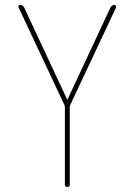

<svg xmlns="http://www.w3.org/2000/svg" viewBox="-20 -750 540 770"><path d="M238.3 -329.1 54.7 -719.7Q52.7 -723.6 54.7 -727.1Q56.6 -730.5 60.5 -730.5Q71.3 -730.5 77.1 -719.7L249 -351.6Q249 -350.6 250 -350.6Q251 -350.6 251 -351.6L422.9 -719.7Q427.7 -729.5 439.5 -730.5Q442.4 -730.5 444.3 -727.1Q446.3 -723.6 445.3 -719.7L261.7 -329.1Q259.8 -323.2 259.8 -320.3V-9.8Q259.8 0 250 0Q240.2 0 240.2 -9.8V-320.3Q240.2 -323.2 238.3 -329.1Z"/></svg>

Font: Rounded-L Mgen+ 2m thin
Style: Regular
Weight: 100
Designer: [Source Han Sans]
Ryoko NISHIZUKA  (kana & ideographs); Paul D. Hunt (Latin, Greek & Cyrillic); Wenlong ZHANG  (bopomofo
Version: Version 1.059.20150602